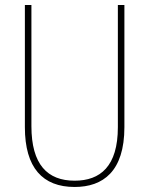

<svg xmlns="http://www.w3.org/2000/svg" viewBox="-20 -734 594 764"><path d="M475 -228V-714H449V-228C449 -72 379 -15 277 -15C169 -15 105 -79 105 -232V-714H79V-228C79 -66 150 10 277 10C390 10 475 -52 475 -228Z"/></svg>

Font: Noto Sans Arabic UI Cn Th
Style: Regular
Weight: 100
Width: 3
Designer: Monotype Design Team, Nadine Chahine and Nizar Qandah
Foundry: Monotype Imaging Inc.
Version: Version 2.010